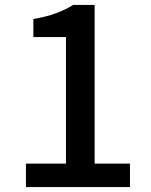

<svg xmlns="http://www.w3.org/2000/svg" viewBox="-20 -757 610 777"><path d="M85 0V-95H247V-607H115V-680Q167 -689 205.5 -703Q244 -717 276 -737H363V-95H506V0Z"/></svg>

Font: Noto Sans SC Thin Medium
Style: Regular
Weight: 500
Version: Version 2.004-H2;hotconv 1.0.118;makeotfexe 2.5.65603